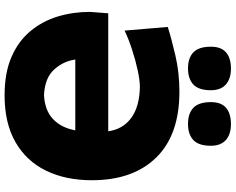

<svg xmlns="http://www.w3.org/2000/svg" viewBox="-113 -875 1002 816"><g transform="rotate(90 388.0 -467.0)"><path d="M385 14.5Q289.5 14.5 222.2 -14.8Q155 -44 112.5 -95Q70 -146 50.2 -211.2Q30.5 -276.5 30.5 -348L36.5 -426H538Q529 -489 480.8 -524Q432.5 -559 350 -560.5Q321.5 -560.5 278.8 -551.2Q236 -542 190.8 -527.2Q145.5 -512.5 110 -495.5L94.5 -679Q141.5 -694 214.8 -711.2Q288 -728.5 370 -728.5Q553 -728.5 649.5 -630Q746 -531.5 746 -356.5Q746 -245.5 705.5 -162Q665 -78.5 584.5 -32Q504 14.5 385 14.5ZM384.5 -153Q449.5 -156.5 486.2 -191.5Q523 -226.5 534 -286H233Q240 -235 275.8 -195.8Q311.5 -156.5 384.5 -153ZM506.5 -765Q462.5 -765 438.2 -787.8Q414 -810.5 414 -862.5Q414 -906 438.2 -926.8Q462.5 -947.5 507.5 -947.5Q551 -947.5 575.2 -925.8Q599.5 -904 599.5 -862Q599.5 -810.5 575.2 -787.8Q551 -765 506.5 -765ZM270.5 -765Q226.5 -765 202.5 -787.8Q178.5 -810.5 178.5 -862.5Q178.5 -906 202.8 -926.8Q227 -947.5 271.5 -947.5Q315 -947.5 339.2 -925.8Q363.5 -904 363.5 -862Q363.5 -810.5 339.2 -787.8Q315 -765 270.5 -765Z"/></g></svg>

Font: Commissioner Flair ExtraBold
Style: Regular
Weight: 800
Designer: Kostas Bartsokas
Foundry: Kostas Bartsokas
Version: Version 1.000; ttfautohint (v1.8.3)